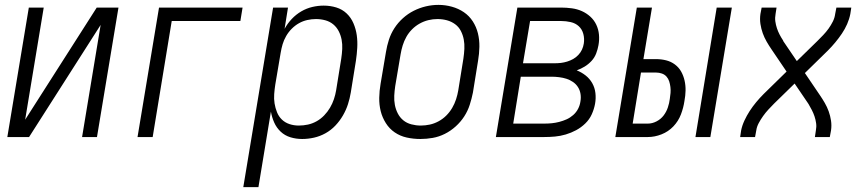

<svg xmlns="http://www.w3.org/2000/svg" viewBox="-20 -561 3540 786"><path d="M10 0 98 -530H159L83 -71L376 -530H465L377 0H316L392 -459L99 0Z M543 0 631 -530H973L964 -475H683L605 0Z M976 205 1098 -530H1159L1145 -443Q1157 -465 1174.5 -483.5Q1192 -502 1213.5 -514.5Q1235 -527 1258.5 -532.5Q1282 -538 1305 -538Q1332 -538 1356.5 -530.5Q1381 -523 1399 -506Q1417 -489 1427 -465.5Q1437 -442 1440.5 -417Q1444 -392 1442.5 -365.5Q1441 -339 1437 -312L1416 -182Q1412 -158 1404.5 -134.5Q1397 -111 1384 -88.5Q1371 -66 1353 -47Q1335 -28 1312.5 -15.5Q1290 -3 1265.5 2.5Q1241 8 1217 8Q1192 8 1169 1Q1146 -6 1129 -22Q1112 -38 1102.5 -59.5Q1093 -81 1089 -104L1038 205ZM1203 -47Q1222 -47 1240.5 -51Q1259 -55 1276 -64.5Q1293 -74 1307 -88.5Q1321 -103 1331 -120Q1341 -137 1347 -155Q1353 -173 1356 -191L1377 -321Q1380 -341 1381 -360.5Q1382 -380 1378.5 -398.5Q1375 -417 1366.5 -433.5Q1358 -450 1344 -461.5Q1330 -473 1311.5 -478Q1293 -483 1274 -483Q1256 -483 1238 -479Q1220 -475 1204 -466Q1188 -457 1174.5 -443.5Q1161 -430 1151.5 -413.5Q1142 -397 1137 -380Q1132 -363 1129 -345L1107 -215Q1104 -196 1102.5 -176Q1101 -156 1104 -137.5Q1107 -119 1114 -101.5Q1121 -84 1134 -71.5Q1147 -59 1165 -53Q1183 -47 1203 -47Z M1701 8Q1672 8 1645 2Q1618 -4 1596 -19Q1574 -34 1559.5 -57Q1545 -80 1538.5 -106Q1532 -132 1532.5 -160.5Q1533 -189 1538 -218L1560 -348Q1564 -373 1572 -398Q1580 -423 1594.5 -445.5Q1609 -468 1629.5 -486.5Q1650 -505 1674 -517Q1698 -529 1723.5 -535Q1749 -541 1775 -541Q1803 -541 1830 -533.5Q1857 -526 1879 -511Q1901 -496 1915.5 -473.5Q1930 -451 1936.5 -424.5Q1943 -398 1942.5 -369.5Q1942 -341 1937 -312L1916 -182Q1911 -157 1903 -132Q1895 -107 1880.5 -84.5Q1866 -62 1845.5 -43.5Q1825 -25 1801 -13Q1777 -1 1751.5 3.5Q1726 8 1701 8ZM1702 -47Q1721 -47 1739.5 -51Q1758 -55 1775.5 -64.5Q1793 -74 1807 -88Q1821 -102 1831 -119Q1841 -136 1847 -154.5Q1853 -173 1856 -191L1877 -321Q1880 -341 1881 -361Q1882 -381 1878.5 -399.5Q1875 -418 1866.5 -434.5Q1858 -451 1843 -462Q1828 -473 1809.5 -478Q1791 -483 1771 -483Q1752 -483 1733.5 -478.5Q1715 -474 1698 -464.5Q1681 -455 1667 -441Q1653 -427 1643.5 -410Q1634 -393 1628.5 -375Q1623 -357 1620 -339L1598 -209Q1595 -189 1594 -169.5Q1593 -150 1596.5 -131.5Q1600 -113 1608.5 -96.5Q1617 -80 1631 -68.5Q1645 -57 1664 -52Q1683 -47 1702 -47Z M2010 0 2098 -530H2277Q2299 -530 2321 -527Q2343 -524 2362 -515.5Q2381 -507 2396.5 -493Q2412 -479 2421 -460Q2430 -441 2432 -419.5Q2434 -398 2430 -376Q2427 -359 2420.5 -342Q2414 -325 2401.5 -311.5Q2389 -298 2373.5 -288.5Q2358 -279 2341 -273Q2361 -265 2377.5 -252Q2394 -239 2404.5 -220.5Q2415 -202 2417.5 -180Q2420 -158 2416 -136Q2412 -114 2402.5 -93Q2393 -72 2376 -55.5Q2359 -39 2338.5 -28Q2318 -17 2296 -10.5Q2274 -4 2252 -2Q2230 0 2208 0ZM2251 -302Q2264 -302 2276.5 -303.5Q2289 -305 2302 -309Q2315 -313 2326.5 -319.5Q2338 -326 2347.5 -336Q2357 -346 2362.5 -358Q2368 -370 2370 -383Q2373 -403 2368 -422Q2363 -441 2349.5 -453.5Q2336 -466 2316.5 -470.5Q2297 -475 2277 -475H2150L2121 -302ZM2208 -55Q2224 -55 2239 -56.5Q2254 -58 2269.5 -62Q2285 -66 2299.5 -72.5Q2314 -79 2326.5 -90Q2339 -101 2346.5 -115.5Q2354 -130 2356 -145Q2359 -161 2356.5 -176.5Q2354 -192 2346 -204.5Q2338 -217 2325.5 -225.5Q2313 -234 2299 -238.5Q2285 -243 2269 -245Q2253 -247 2238 -247H2112L2081 -55Z M2827 0 2914 -530H2976L2888 0ZM2499 0 2587 -530H2649L2614 -319H2666Q2687 -319 2707 -314Q2727 -309 2743 -297Q2759 -285 2768.5 -268Q2778 -251 2782.5 -231Q2787 -211 2786.5 -190Q2786 -169 2782 -148Q2778 -120 2767.5 -92.5Q2757 -65 2736.5 -43.5Q2716 -22 2688 -11Q2660 0 2632 0ZM2570 -55H2632Q2650 -55 2667.5 -64Q2685 -73 2696.5 -88Q2708 -103 2714 -121Q2720 -139 2722 -156Q2724 -168 2725 -180.5Q2726 -193 2724.5 -205Q2723 -217 2719.5 -228Q2716 -239 2708.5 -247.5Q2701 -256 2689.5 -260Q2678 -264 2666 -264H2604Z M3010 0 3014 -27Q3018 -47 3027.5 -67.5Q3037 -88 3049 -106.5Q3061 -125 3075.5 -142.5Q3090 -160 3106 -176L3200 -268L3139 -358Q3128 -374 3118.5 -390.5Q3109 -407 3102.5 -425Q3096 -443 3093 -463Q3090 -483 3093 -504L3098 -530H3159L3155 -504Q3152 -488 3154 -473.5Q3156 -459 3160.5 -445.5Q3165 -432 3171.5 -419.5Q3178 -407 3186 -395Q3186 -393 3187 -392Q3188 -391 3189 -389L3242 -311L3326 -393Q3338 -405 3350 -417.5Q3362 -430 3372 -444Q3382 -458 3389.5 -473Q3397 -488 3399 -504L3404 -530H3465L3461 -504Q3457 -483 3448 -462.5Q3439 -442 3426.5 -423.5Q3414 -405 3399.5 -387.5Q3385 -370 3369 -354L3275 -262L3336 -172Q3347 -156 3356.5 -139.5Q3366 -123 3372.5 -105Q3379 -87 3382 -67Q3385 -47 3382 -27L3377 0H3316L3320 -27Q3323 -42 3321 -56.5Q3319 -71 3314.5 -84.5Q3310 -98 3303.5 -110.5Q3297 -123 3290 -135Q3289 -137 3288 -138Q3287 -139 3286 -141L3233 -219L3149 -137Q3137 -125 3125.5 -112.5Q3114 -100 3104 -86Q3094 -72 3086 -57Q3078 -42 3076 -27L3071 0Z"/></svg>

Font: Iosevka Curly Light Oblique
Style: Regular
Weight: 300
Italic angle: -9°
Monospace: yes
Designer: Belleve Invis
Foundry: Belleve Invis
Version: Version 11.1.0; ttfautohint (v1.8.3)